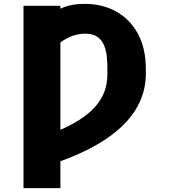

<svg xmlns="http://www.w3.org/2000/svg" viewBox="-20 -757 862 981"><path d="M288.6 -727.5V204.1H100.1V-727.5ZM209.5 93.8V-61.5Q288.1 -90.3 347.7 -122.3Q407.2 -154.3 447.5 -192.1Q487.8 -230 508.3 -275.9Q528.8 -321.8 528.8 -377.9V-405.3Q528.8 -432.6 526.1 -463.9Q523.4 -495.1 512.9 -522.7Q502.4 -550.3 479 -567.6Q455.6 -585 414.6 -585Q376 -585 339.1 -569.3Q302.2 -553.7 274.4 -527.6Q246.6 -501.5 234.9 -469.7V-671.9Q255.9 -699.7 301.8 -718.5Q347.7 -737.3 412.6 -737.3Q502.9 -737.3 573.5 -698.2Q644 -659.2 684.6 -584.7Q725.1 -510.3 725.1 -403.3V-377.9Q724.6 -301.8 692.9 -233.6Q661.1 -165.5 597.2 -106.2Q533.2 -46.9 436.5 3.2Q339.8 53.2 209.5 93.8Z"/></svg>

Font: Inter 20pt Black
Style: Regular
Weight: 900
Version: Version 4.001;git-66647c0bb